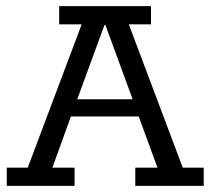

<svg xmlns="http://www.w3.org/2000/svg" viewBox="-20 -603 683 623"><path d="M2 0V-59H70L245 -524H172V-583H470V-524H398L573 -59H641V0H419V-59H491L422 -247L450 -225H197L218 -247L150 -59H222V0ZM223 -260 210 -281H429L418 -260L322 -522H319Z"/></svg>

Font: Rokkitt SemiBold
Style: Regular
Weight: 400
Version: Version 3.103